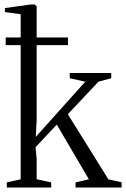

<svg xmlns="http://www.w3.org/2000/svg" viewBox="-20 -839 564 859"><path d="M10.5 0V-23L72.5 -37V-775.5L2 -785V-803L117.5 -819H134.5L144 -811.5V-301L140 -226.5L361.5 -473.5L292 -489V-512.5H477.5V-489L421 -474L283.5 -328L465 -36.5L524 -23.5V0H318V-23L377.5 -37L234 -281.5L139 -180.5L144 -128V-37L209 -23V0ZM5.5 -671.5H284V-637H5.5Z"/></svg>

Font: Merriweather 120pt Light
Style: Regular
Weight: 300
Version: Version 2.100